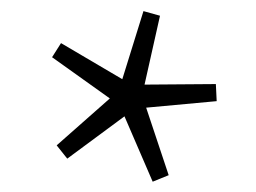

<svg xmlns="http://www.w3.org/2000/svg" viewBox="-20 -720 472 354"><path d="M291 -397 261.5 -385 209.5 -505.5 104 -427.5 84.5 -452 182.5 -538.5 76 -614.5 92.5 -640.5 205.5 -574 244.5 -699.5 275 -691 246.5 -564 378 -565 379.5 -533.5 249.5 -521.5Z"/></svg>

Font: Newsreader 9pt Light
Style: Regular
Weight: 300
Designer: Hugues Gentile
Foundry: Production Type
Version: Version 1.003